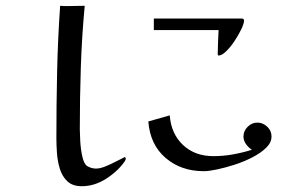

<svg xmlns="http://www.w3.org/2000/svg" viewBox="-20 -663 1040 664"><path d="M415 -115Q415 -111 412 -106Q389 -72 348 -45.5Q307 -19 263 -19Q231 -19 213 -36Q195 -53 187 -79Q179 -105 177 -133.5Q175 -162 175 -185Q175 -300 177.5 -414Q180 -528 188 -643Q195 -642 202 -642Q209 -642 216 -642Q230 -642 244.5 -642.5Q259 -643 273 -643Q263 -537 259.5 -430Q256 -323 256 -216Q256 -203 257.5 -175.5Q259 -148 264.5 -122.5Q270 -97 281 -89Q296 -80 312 -80Q326 -80 344.5 -87.5Q363 -95 381 -104.5Q399 -114 412 -120Q415 -117 415 -115ZM919 -191Q919 -170 900.5 -152Q882 -134 853 -119Q824 -104 791.5 -93.5Q759 -83 730.5 -77Q702 -71 685 -71Q606 -71 552.5 -117Q499 -163 493 -243L567 -264Q572 -200 613 -161.5Q654 -123 718 -123Q752 -123 785.5 -129Q819 -135 851 -145Q839 -153 830.5 -165Q822 -177 822 -191Q822 -210 836.5 -224.5Q851 -239 870 -239Q889 -239 904 -225Q919 -211 919 -191ZM824 -592Q824 -582 814.5 -562Q805 -542 791 -521Q777 -500 762 -485.5Q747 -471 736 -471Q733 -471 733 -475Q733 -496 734 -517Q735 -538 736 -559H512V-599H815Q824 -599 824 -592Z"/></svg>

Font: Kaisei Decol
Style: Regular
Weight: 400
Designer: Font-Kai, 金井和夫
Foundry: KAZUO KANAI
Version: Version 5.003